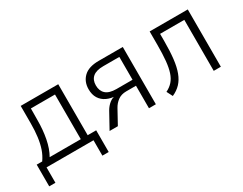

<svg xmlns="http://www.w3.org/2000/svg" viewBox="-72 -907 1836 1448"><g transform="rotate(-30 845.5 -182.5)"><path d="M32 134V-55H80Q106 -92 120.5 -134.5Q135 -177 142 -230.5Q149 -284 149 -349V-499H476V-55H550V134H495V0H86V134ZM145 -55H416V-444H206L205 -342Q205 -258 190.5 -183.5Q176 -109 145 -55Z M635 0 710 -136Q728 -167 754 -187.5Q780 -208 806 -208H814V-205Q767 -206 731 -223Q695 -240 675 -272Q655 -304 655 -351Q655 -417 698 -458Q741 -499 828 -499H1038V0H978V-196H893Q850 -196 820.5 -174.5Q791 -153 773 -120L707 0ZM838 -248H978V-447H838Q776 -447 746.5 -421.5Q717 -396 717 -349Q717 -301 746.5 -274.5Q776 -248 838 -248Z M1180 10 1154 -41Q1189 -58 1212 -84Q1235 -110 1248 -149.5Q1261 -189 1266.5 -245.5Q1272 -302 1272 -381V-499H1604V0H1542V-444H1331V-380Q1331 -293 1323.5 -228Q1316 -163 1298.5 -116.5Q1281 -70 1252 -39.5Q1223 -9 1180 10Z"/></g></svg>

Font: Nunitoga
Style: Light
Weight: 300
Designer: Vernon Adams
Foundry: Vernon Adams
Version: Version 1.0